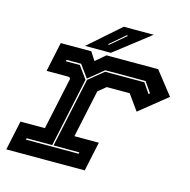

<svg xmlns="http://www.w3.org/2000/svg" viewBox="-102 -788 878 888"><g transform="rotate(15 337.0 -344.0)"><path d="M5 0.5 35 -140.5H152L205.5 -391L199.5 -398.5H91L121 -539.5H267.5L293 -499.5L340 -539.5H587.5L673.5 -430L542 -324L489 -398H379L342 -367.5L293.5 -140H410.5L380.5 0.5ZM81 -66.5H333.5L335 -73.5H211.5L282.5 -406.5L353.5 -464.5H541.5L574 -417L580 -421.5L545.5 -471.5H352.5L280 -412L237 -471.5H167L165.5 -464.5H232.5L275.5 -405L205 -73.5H82.5ZM233 -556 383 -688H526.5L356.5 -556ZM332.5 -590H339.5L413.5 -653H406Z"/></g></svg>

Font: Tourney Expanded ExtraBold
Style: Italic
Weight: 800
Width: 7
Italic angle: -12°
Designer: Tyler Finck
Foundry: Etcetera Type Co
Version: Version 1.010; ttfautohint (v1.8.3)